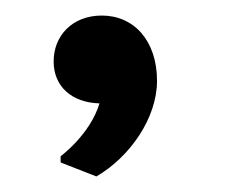

<svg xmlns="http://www.w3.org/2000/svg" viewBox="-20 -152 316 247"><path d="M49 -73C49 -41 72 -20 108 -19C96 21 58 49 58 49V57L104 75C147 50 182 0 182 -48C182 -100 152 -132 111 -132C73 -132 49 -106 49 -73Z"/></svg>

Font: Kufam Arabic Latin Roman Normal
Style: Regular
Weight: 400
Designer: Wael Morcos & Artur Schmal
Version: Version 1.200;PS 001.200;hotconv 1.0.88;makeotf.lib2.5.64775